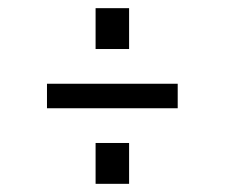

<svg xmlns="http://www.w3.org/2000/svg" viewBox="-20 -560 550 470"><path d="M415 -295H95V-355H415ZM214 -110V-210H296V-110ZM214 -440V-540H296V-440Z"/></svg>

Font: Unica One
Style: Regular
Weight: 400
Designer: Eduardo Rodriguez Tunni
Foundry: Eduardo Rodriguez Tunni
Version: Version 2.000; ttfautohint (v1.8.4.7-5d5b);gftools[0.9.23]